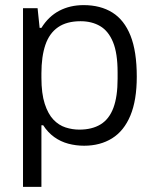

<svg xmlns="http://www.w3.org/2000/svg" viewBox="-20 -558 595 751"><path d="M70 173V-526H127L135 -449H142Q170 -494 212 -516Q254 -538 307 -538Q373 -538 419.5 -509Q466 -480 490.5 -418.5Q515 -357 515 -258Q515 -166 490 -106Q465 -46 418.5 -17Q372 12 309 12Q277 12 247 4Q217 -4 192 -22Q167 -40 149 -68H142V173ZM290 -51Q340 -51 373.5 -71.5Q407 -92 423.5 -136Q440 -180 440 -250V-275Q440 -350 422 -393.5Q404 -437 371.5 -456Q339 -475 295 -475Q241 -475 207 -451.5Q173 -428 157.5 -382.5Q142 -337 142 -271V-254Q142 -192 155 -152Q168 -112 189 -90Q210 -68 236.5 -59.5Q263 -51 290 -51Z"/></svg>

Font: Archivo SemiBold Light
Style: Regular
Weight: 300
Version: Version 2.001